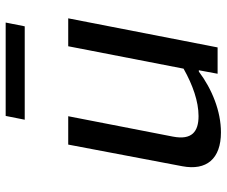

<svg xmlns="http://www.w3.org/2000/svg" viewBox="-80 -688 780 660"><g transform="rotate(-90 310.0 -358.0)"><path d="M143 -513.5 68.5 -121C53 -38.5 93.5 11.5 185 11.5C257.5 11.5 333.5 -19 394 -64.5H398.5L386.5 0H477L577 -513.5H481L404 -117C348 -85.5 291.5 -65.5 241 -65.5C188.5 -65.5 157.5 -87.5 170.5 -154L240.5 -513.5ZM228.5 -663H549.5L562.5 -728.5H241.5Z"/></g></svg>

Font: Monaspace Argon
Style: Italic
Weight: 400
Italic angle: -11°
Designer: Riley Cran & the Lettermatic Team
Foundry: Lettermatic
Version: Version 1.101 (Monaspace Argon)